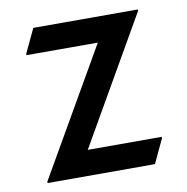

<svg xmlns="http://www.w3.org/2000/svg" viewBox="-66 -601 646 664"><g transform="rotate(-10 257.0 -268.5)"><path d="M48.8 0V-4.9L304.2 -448.2H53.7V-453.1L93.3 -537.1H460.4V-532.2L205.6 -88.9H465.3V-84L425.8 0Z"/></g></svg>

Font: Nova Round
Style: Book
Weight: 400
Version: Version 2.000